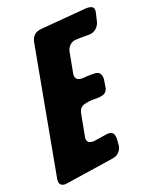

<svg xmlns="http://www.w3.org/2000/svg" viewBox="-182 -810 705 883"><g transform="rotate(-20 170.5 -369.0)"><path d="M-9 -6H-11L-16 -5Q-45 -5 -45 -31Q-45 -39 -44 -42L71 -667Q79 -710 122 -714L352 -733Q366 -733 376 -728.5Q386 -724 386 -708Q386 -705 384 -695L383 -692Q381 -684 379 -675.5Q377 -667 375 -658Q370 -639 356 -627Q342 -615 323 -614H280L257 -613Q240 -613 227 -602Q214 -591 210 -574L191 -473Q190 -471 190 -463Q190 -448 199 -442Q208 -436 222 -436L241 -437Q244 -438 252 -438H280Q300 -438 307.5 -428Q315 -418 315 -400L309 -362Q305 -331 270 -328Q267 -327 260 -327H237Q213 -327 190 -320.5Q167 -314 162 -285L142 -179V-177L141 -173Q141 -156 150 -151Q159 -146 174 -146L238 -156H240L245 -157Q265 -157 271 -147Q277 -137 277 -120L275 -92Q273 -72 260.5 -58.5Q248 -45 228 -42Z"/></g></svg>

Font: Bangerz 2
Style: Regular
Weight: 400
Designer: vernon adams
Foundry: Vernon Adams
Version: Version 2.10;December 28, 2023;FontCreator 13.0.0.2683 64-bi